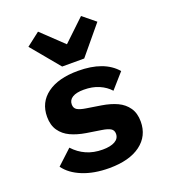

<svg xmlns="http://www.w3.org/2000/svg" viewBox="-146 -899 891 1015"><g transform="rotate(-20 300.0 -391.5)"><path d="M49 -85 132 -162Q163 -128 203.5 -110Q244 -92 295 -92Q339 -92 364 -106Q389 -120 389 -147Q389 -167 373.5 -176.5Q358 -186 325 -191L242 -204Q193 -212 156.5 -229Q120 -246 98.5 -277Q77 -308 77 -355Q77 -436 139.5 -482Q202 -528 313 -528Q460 -528 528 -449L454 -365Q430 -392 393 -408Q356 -424 308 -424Q266 -424 244 -410.5Q222 -397 222 -372Q222 -351 237.5 -341.5Q253 -332 286 -327L368 -314Q418 -306 454.5 -289Q491 -272 512.5 -241Q534 -210 534 -163Q534 -82 471 -35Q408 12 294 12Q209 12 145 -14Q81 -40 49 -85ZM243 -578 111 -737 186 -795 307 -680 428 -795 499 -737 367 -578Z"/></g></svg>

Font: iA Writer Duo V
Style: Regular
Weight: 400
Designer: Mike Abbink, Paul van der Laan, Pieter van Rosmalen, Oliver Reichenstein
Foundry: Information Architects Inc.
Version: Version 2.000